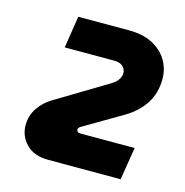

<svg xmlns="http://www.w3.org/2000/svg" viewBox="-76 -771 576 597"><g transform="rotate(15 212.0 -472.0)"><path d="M130 -245Q84 -245 59 -270.5Q34 -296 34 -331Q34 -362 50.5 -386.5Q67 -411 92 -426L258 -526Q273 -535 279.5 -545.5Q286 -556 286 -565Q286 -578 276.5 -587Q267 -596 248 -596H89L105 -699H269Q314 -699 345 -682.5Q376 -666 392 -639Q408 -612 408 -579Q408 -534 386 -500Q364 -466 325 -443L199 -369Q197 -368 195 -365Q193 -362 193 -360Q193 -356 196 -353Q199 -350 205 -350H380L363 -245Z"/></g></svg>

Font: MuseoModerno Thin ExtraBold
Style: Italic
Weight: 800
Italic angle: -9°
Version: Version 1.003